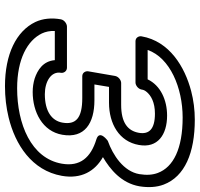

<svg xmlns="http://www.w3.org/2000/svg" viewBox="-36 -750 821 790"><g transform="rotate(90 375.0 -355.5)"><path d="M307 -552H186C218 -644 342 -696 464 -696C592 -696 668 -658 692 -594C700 -573 702 -548 697 -518C686 -453 619 -409 560 -388C560 -388 512 -354 554 -341C629 -318 667 -274 654 -199C632 -72 490 -15 344 -15C224 -15 147 -57 118 -117C111 -132 107 -150 108 -170H228C232 -122 268 -99 304 -87C321 -82 339 -79 359 -79C441 -79 521 -119 535 -201C551 -293 487 -333 393 -333H328L338 -393H403C490 -393 563 -435 577 -516C591 -593 535 -632 456 -632C392 -632 332 -605 307 -552ZM280 -195C282 -206 274 -220 259 -220H90C79 -220 63 -210 60 -195C53 -156 57 -120 71 -90C109 -11 204 35 335 35C380 35 423 30 464 20C575 -7 682 -75 704 -199C718 -279 685 -335 627 -368C678 -398 734 -444 747 -518C753 -555 751 -589 740 -618C707 -705 609 -746 473 -746C433 -746 393 -741 355 -731C256 -705 150 -642 130 -527C128 -516 135 -502 150 -502H320C331 -502 346 -512 349 -527C350 -535 353 -541 358 -547C373 -566 402 -582 448 -582C513 -582 534 -557 527 -516C519 -470 485 -443 412 -443H322C311 -443 296 -433 293 -418L274 -308C272 -297 279 -283 294 -283H384C466 -283 495 -257 485 -201C477 -157 438 -129 368 -129C316 -129 273 -155 280 -195Z"/></g></svg>

Font: Asimov
Style: XWidOuIt
Weight: 500
Designer: Google
Version: Version 2.000980; 2014